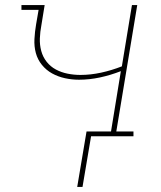

<svg xmlns="http://www.w3.org/2000/svg" viewBox="-20 -540 640 761"><path d="M286 201 323 -19H420L459 -258Q418 -242 376 -233Q334 -224 293 -224Q265 -224 237.5 -230Q210 -236 186.5 -249Q163 -262 146 -283Q129 -304 122 -330Q115 -356 116.5 -385Q118 -414 123 -443L133 -501H65V-520H157L144 -440Q139 -414 138 -388Q137 -362 143.5 -338Q150 -314 165 -295Q180 -276 201.5 -264.5Q223 -253 248 -248Q273 -243 299 -243Q339 -243 380.5 -252Q422 -261 463 -277L503 -520H524L441 -19H509V0H341L307 201Z"/></svg>

Font: Iosevka Etoile Thin
Style: Italic
Weight: 100
Italic angle: -9°
Designer: Belleve Invis
Foundry: Belleve Invis
Version: Version 22.1.2; ttfautohint (v1.8.4)